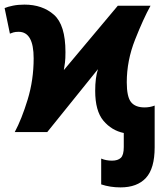

<svg xmlns="http://www.w3.org/2000/svg" viewBox="-31 -573 695 833"><path d="M492 240Q564 240 602 199Q640 158 640 66V-115Q620 -107 596 -107Q556 -107 537.5 -130Q519 -153 519 -216Q519 -310 555 -401Q591 -492 622 -548H480L246 -269Q249 -287 251 -302.5Q253 -318 253 -347Q253 -465 203 -509Q153 -553 75 -553Q48 -553 25.5 -548.5Q3 -544 -11 -538L12 -427Q19 -430 27.5 -432.5Q36 -435 50 -435Q115 -435 115 -320Q115 -226 89 -141Q63 -56 33 0H174L394 -273Q382 -236 382 -179Q382 -92 417.5 -49.5Q453 -7 506 4V65Q506 100 493 112Q480 124 455 124Q429 124 408 115V227Q447 240 492 240Z"/></svg>

Font: Noto Sans UI Extra
Style: Regular
Weight: 800
Designer: Monotype Design Team
Foundry: Monotype Imaging Inc.
Version: Version 1.901